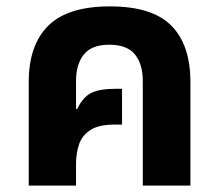

<svg xmlns="http://www.w3.org/2000/svg" viewBox="-20 -581 686 601"><path d="M70 0V-325Q70 -440 131 -500.5Q192 -561 324 -561Q457 -561 516.5 -500.5Q576 -440 576 -325V0H427V-327Q427 -380 402.5 -410.5Q378 -441 322 -441Q267 -441 242.5 -410.5Q218 -380 218 -327V-240L221 -239Q240 -278 266.5 -290.5Q293 -303 339 -303H362V-191H339Q289 -191 263 -174Q237 -157 227.5 -129.5Q218 -102 218 -68V0Z"/></svg>

Font: Noto Sans Thai
Style: Bold
Weight: 700
Designer: Monotype Design Team
Foundry: Monotype Imaging Inc.
Version: Version 2.001